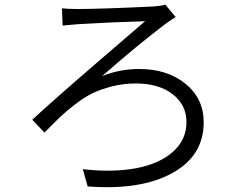

<svg xmlns="http://www.w3.org/2000/svg" viewBox="-20 -759 1040 816"><path d="M246.1 -650.4 243.2 -723.6Q269.5 -720.7 308.6 -720.7Q405.3 -720.7 630.9 -731.4Q662.1 -733.4 682.6 -739.3L726.6 -686.5Q714.8 -679.7 685.5 -659.2Q560.5 -564.5 414.1 -435.5Q488.3 -465.8 571.3 -465.8Q691.4 -465.8 768.6 -402.8Q845.7 -339.8 845.7 -239.3Q845.7 -95.7 710.4 -22.5Q575.2 50.8 352.5 33.2L332 -40Q458 -25.4 557.6 -43.9Q657.2 -62.5 714.8 -113.8Q772.5 -165 772.5 -240.2Q772.5 -313.5 713.4 -358.9Q654.3 -404.3 557.6 -404.3Q504.9 -404.3 457 -392.1Q409.2 -379.9 374.5 -363.3Q339.8 -346.7 299.8 -315.9Q259.8 -285.2 234.4 -260.7Q209 -236.3 168.9 -195.3L117.2 -250Q202.1 -329.1 397 -497.1Q591.8 -665 596.7 -668.9Q440.4 -664.1 311.5 -656.2Q299.8 -655.3 246.1 -650.4Z"/></svg>

Font: Gen Shin Gothic Normal
Style: Regular
Weight: 300
Designer: [Source Han Sans]
Ryoko NISHIZUKA  (kana & ideographs); Paul D. Hunt (Latin, Greek & Cyrillic); Wenlong ZHANG  (bopomofo
Version: Version 1.002.20150607